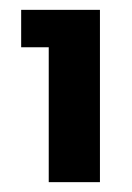

<svg xmlns="http://www.w3.org/2000/svg" viewBox="-20 -720 268 390"><path d="M79 -624H23V-700H183V-350H79Z"/></svg>

Font: Albert Sans
Style: Bold
Weight: 700
Designer: Andreas Rasmussen
Foundry: a.Foundry
Version: Version 1.025